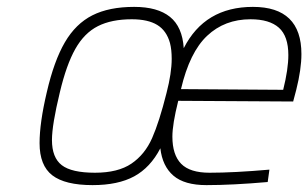

<svg xmlns="http://www.w3.org/2000/svg" viewBox="-20 -529 896 558"><path d="M95 -113Q95 -172 116 -261Q137 -352 168.5 -406Q200 -460 248.5 -484.5Q297 -509 370 -509Q438 -509 474 -480Q510 -451 514 -389Q575 -509 715 -509Q856 -509 856 -372Q856 -328 841 -268L832 -234L498 -236Q481 -168 481 -132Q481 -79 506.5 -53Q532 -27 589 -27Q660 -27 763 -36L758 0Q655 9 580 9Q516 9 484 -18.5Q452 -46 446 -98Q417 -42 370 -16.5Q323 9 249 9Q169 9 132 -19.5Q95 -48 95 -113ZM464 -259Q479 -317 479 -358Q479 -385 474 -404Q464 -440 437 -456.5Q410 -473 363 -473Q304 -473 264.5 -453Q225 -433 199 -387Q173 -341 154 -261Q131 -166 131 -122Q131 -71 159.5 -49Q188 -27 256 -27Q323 -27 362 -53.5Q401 -80 422 -127.5Q443 -175 464 -259ZM818 -369Q818 -424 790.5 -448.5Q763 -473 708 -473Q633 -473 582 -425Q531 -377 506 -270L803 -268Q818 -328 818 -369Z"/></svg>

Font: Cairo ExtraLight
Style: Italic
Weight: 275
Italic angle: -13°
Designer: Mohamed Gaber, Accademia di Belle Arti di Urbino and others
Foundry: Kief Type Foundry, Accademia di Belle Arti di Urbino and others
Version: Version 3.011